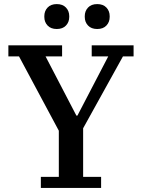

<svg xmlns="http://www.w3.org/2000/svg" viewBox="-20 -920 695 940"><path d="M180 -54H268V-280L73 -644H21V-698H284V-644H203L354 -354H359L510 -644H429V-698H634V-644H582L387 -292V-54H475V0H180ZM258 -778Q229 -778 213 -795Q197 -812 197 -837V-841Q197 -866 213 -883Q229 -900 258 -900Q287 -900 303 -883Q319 -866 319 -841V-837Q319 -812 303 -795Q287 -778 258 -778ZM456 -778Q427 -778 411 -795Q395 -812 395 -837V-841Q395 -866 411 -883Q427 -900 456 -900Q485 -900 501 -883Q517 -866 517 -841V-837Q517 -812 501 -795Q485 -778 456 -778Z"/></svg>

Font: IBM Plex Serif Medium
Style: Regular
Weight: 500
Designer: Mike Abbink, Paul van der Laan, Pieter van Rosmalen
Foundry: Bold Monday
Version: Version 2.5